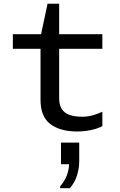

<svg xmlns="http://www.w3.org/2000/svg" viewBox="-20 -694 640 1028"><path d="M393 10Q302.8 10 249.9 -29.5Q197 -69 197 -159V-432.8H48.8V-511H200L234.5 -674H296.8V-511H528V-432.8H296.8V-167Q296.8 -132.8 310.6 -110.8Q324.5 -88.8 351.9 -78.9Q379.2 -69 420 -69Q452 -69 479.6 -77.4Q507.2 -85.8 528 -95.8V-19Q503.8 -5.2 466.6 2.4Q429.5 10 393 10ZM302 313.8V303.5Q325.2 277 337.4 246.5Q349.5 216 349.5 185H306.5V69.5H404.2V169.2Q404.2 207.8 392 246.1Q379.8 284.5 353.8 313.8Z"/></svg>

Font: Chivo Mono Medium
Style: Regular
Weight: 500
Monospace: yes
Designer: Hector Gatti
Foundry: Omnibus-Type
Version: Version 1.008